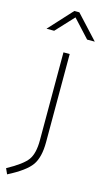

<svg xmlns="http://www.w3.org/2000/svg" viewBox="-202 -777 572 1041"><g transform="rotate(15 84.5 -257.0)"><path d="M79 -6V-500H114V-5Q114 80 82.5 124.5Q51 169 -45 218L-59 187Q27 140 53 103.5Q79 67 79 -6ZM-43 -600 78 -732H106L228 -600H185L93 -700L0 -600Z"/></g></svg>

Font: Titillium Web
Style: Thin
Weight: 200
Version: Version 1.001;PS 57.000;hotconv 1.0.70;makeotf.lib2.5.55311